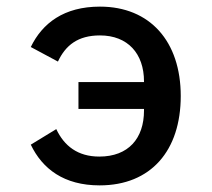

<svg xmlns="http://www.w3.org/2000/svg" viewBox="-20 -548 640 580"><path d="M217 -219H415V-214C415 -130 368 -75 280 -75C215 -75 174 -107 150 -158L73 -111C108 -38 173 12 281 12C436 12 526 -93 526 -258C526 -423 433 -528 282 -528C173 -528 108 -478 73 -406L155 -362C178 -411 215 -441 282 -441C366 -441 415 -386 415 -302V-300H217Z"/></svg>

Font: IBM Mono Medium
Style: Regular
Weight: 500
Monospace: yes
Designer: Mike Abbink, Paul van der Laan, Pieter van Rosmalen
Foundry: Bold Monday
Version: Version 2.3